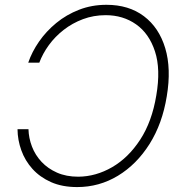

<svg xmlns="http://www.w3.org/2000/svg" viewBox="-20 -757 749 787"><path d="M416.5 -737.3Q507.8 -737.3 569.8 -690.7Q631.8 -644 657.2 -559.8Q682.6 -475.6 663.6 -362.3Q645.5 -250 592.8 -166.5Q540 -83 463.4 -36.6Q386.7 9.8 296.4 9.8Q234.9 9.8 189.2 -10.5Q143.6 -30.8 113 -64.7Q82.5 -98.6 67.4 -140.9Q52.2 -183.1 51.8 -227.5H96.7Q97.7 -190.9 111.1 -156Q124.5 -121.1 150.4 -93.5Q176.3 -65.9 213.9 -49.3Q251.5 -32.7 300.8 -32.7Q373 -33.2 439.7 -71.8Q506.3 -110.4 554.7 -184.6Q603 -258.8 620.6 -365.7Q639.2 -473.1 615.2 -546.4Q591.3 -619.6 537.8 -657.2Q484.4 -694.8 413.1 -694.8Q363.8 -694.8 320.1 -678.5Q276.4 -662.1 241 -634.5Q205.6 -606.9 180.2 -572Q154.8 -537.1 141.1 -500H95.7Q110.8 -544.4 140.1 -586.7Q169.4 -628.9 210.7 -662.8Q252 -696.8 304 -717Q356 -737.3 416.5 -737.3Z"/></svg>

Font: Inter Tight ExtraLight
Style: Italic
Weight: 250
Italic angle: -9.39999°
Designer: Rasmus Andersson
Foundry: rsms
Version: Version 3.004